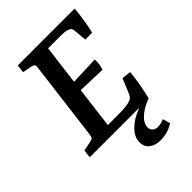

<svg xmlns="http://www.w3.org/2000/svg" viewBox="-223 -664 945 945"><g transform="rotate(-45 249.5 -191.0)"><path d="M409 -425 403 -492Q402 -502 398.5 -508Q395 -514 384 -518Q372 -523 352.5 -523.5Q333 -524 316 -524H249L223 -317L372 -323Q374 -308 371.5 -291.5Q369 -275 364 -260L217 -265L190 -49H267Q291 -49 312 -51Q333 -53 346 -58Q357 -62 362.5 -68.5Q368 -75 372 -84L404 -161L452 -156Q449 -120 442 -80Q435 -40 425 0H15L20 -42L69 -52Q82 -54 87.5 -60Q93 -66 94 -80L146 -494Q148 -507 143 -512Q138 -517 127 -519L79 -528L84 -570H480Q477 -536 471.5 -500Q466 -464 457 -425ZM321 188Q285 188 262.5 170.5Q240 153 240 121Q240 86 271 54Q302 22 355 2V-8H425V0Q376 18 348 44Q320 70 320 97Q320 114 331 123Q342 132 358 132Q368 132 379.5 129.5Q391 127 402 122L413 161Q394 174 370 181Q346 188 321 188Z"/></g></svg>

Font: Rasa Medium
Style: Italic
Weight: 500
Italic angle: -7.10001°
Designer: Anna Giedrys (Yrsa+Rasa design), David Brezina (Yrsa art-direction, Rasa art-direction, design)
Foundry: Rosetta Type Foundry
Version: Version 2.004